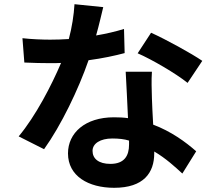

<svg xmlns="http://www.w3.org/2000/svg" viewBox="-20 -836 1040 915"><path d="M574 -583 571 -698C532 -686 486 -675 438 -667C453 -720 464 -770 472 -802L335 -816C332 -765 323 -706 308 -650C278 -648 248 -647 219 -647C183 -647 130 -649 87 -654L96 -538C139 -536 181 -535 220 -535C237 -535 254 -535 271 -536C226 -430 150 -283 69 -186L190 -125C271 -238 354 -410 402 -549C470 -558 529 -571 574 -583ZM874 -441 944 -546C893 -581 771 -648 700 -680L636 -582C703 -553 818 -486 874 -441ZM704 -494H579C582 -434 587 -349 590 -273C569 -276 546 -277 523 -277C385 -277 304 -202 304 -105C304 3 401 59 524 59C665 59 715 -13 715 -105V-114C771 -81 814 -41 849 -9L915 -115C864 -160 795 -210 710 -242C707 -291 705 -339 704 -367C703 -411 701 -451 704 -494ZM595 -166V-147C595 -94 573 -55 506 -55C450 -55 421 -80 421 -117C421 -152 458 -176 515 -176C546 -176 573 -173 595 -166Z"/></svg>

Font: Spoqa Han Sans Neo Bold
Style: Bold
Weight: 700
Designer: [Spoqa Han Sans Neo] Dong-huui Kim  Younghwa Kang  Yujin Lee  [Noto Sans] Ryoko NISHIZUKA  (kana & ideographs); Paul D. 
Foundry: Spoqa (http://www.spoqa-han-sans.com)
Version: Version 1.100;hotconv 1.0.109;makeotfexe 2.5.65596